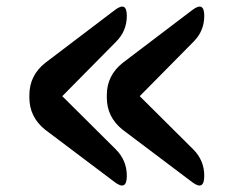

<svg xmlns="http://www.w3.org/2000/svg" viewBox="-20 -575 730 595"><path d="M120 -173Q71 -212 71 -273V-280Q71 -341 120 -380L336 -544Q373 -572 373 -526Q373 -479 340 -446L173 -277L339 -112Q373 -78 373 -30Q373 18 335 -11ZM360 -173Q311 -212 311 -273V-280Q311 -341 360 -380L576 -544Q613 -572 613 -526Q613 -479 580 -446L413 -277L579 -112Q613 -78 613 -30Q613 18 575 -11Z"/></svg>

Font: MaokenZhuyuanTi
Style: Regular
Weight: 400
Designer: Fontworks Inc & LongZhuTi team: ZERO子、时光羊、荆南、频凡、刘鹏、Little White Dog、帆影Magmeta、奈白不弍、白日月球、ChaoTawei、雨三（排名不分先后）
Version: Version 1.000; 20230222